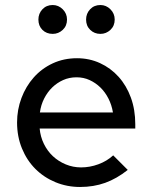

<svg xmlns="http://www.w3.org/2000/svg" viewBox="-20 -736 605 765"><path d="M48 0ZM489 -59Q445 -24 399 -7.5Q353 9 299 9Q247 9 201 -10Q155 -29 121 -63Q87 -97 67.5 -144.5Q48 -192 48 -248Q48 -299 65.5 -345.5Q83 -392 114.5 -427.5Q146 -463 190 -483.5Q234 -504 287 -504Q336 -504 378.5 -484.5Q421 -465 452.5 -430Q484 -395 501.5 -347Q519 -299 519 -241V-224H138Q141 -191 155 -162.5Q169 -134 191 -113.5Q213 -93 242 -81Q271 -69 303 -69Q338 -69 372 -81.5Q406 -94 431 -117ZM285 -428Q256 -428 231.5 -417Q207 -406 188 -387.5Q169 -369 156 -343.5Q143 -318 139 -288H430Q425 -318 412 -343.5Q399 -369 380 -387.5Q361 -406 337 -417Q313 -428 285 -428ZM190 -601Q165 -601 149 -617Q133 -633 133 -658Q133 -682 149 -699Q165 -716 190 -716Q213 -716 230 -699Q247 -682 247 -658Q247 -633 230 -617Q213 -601 190 -601ZM380 -601Q356 -601 339.5 -617Q323 -633 323 -658Q323 -682 339 -699Q355 -716 380 -716Q403 -716 420 -699Q437 -682 437 -658Q437 -633 420 -617Q403 -601 380 -601Z"/></svg>

Font: Rosa Sans
Style: Regular
Weight: 400
Designer: Pentagram / MCKL
Foundry: Pentagram / MCKL
Version: Version 1.005;September 16, 2019;FontCreator 11.5.0.2425 64-